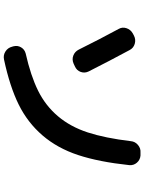

<svg xmlns="http://www.w3.org/2000/svg" viewBox="109 -880 781 1040"><g transform="rotate(90 500.0 -360.5)"><path d="M823.2 -730.5Q846.7 -728.5 861.8 -710.9Q877 -693.4 875 -669.9Q857.4 -504.9 820.3 -392.6Q783.2 -280.3 713.9 -199.7Q644.5 -119.1 546.9 -70.8Q449.2 -22.5 302.7 8.8Q279.3 13.7 259.3 1Q239.3 -11.7 233.4 -35.2L231.4 -42Q225.6 -64.5 236.8 -83.5Q248 -102.5 269.5 -108.4Q390.6 -135.7 471.7 -175.8Q552.7 -215.8 609.9 -283.2Q667 -350.6 697.8 -444.8Q728.5 -539.1 745.1 -677.7Q747.1 -701.2 765.6 -716.8Q784.2 -732.4 806.6 -730.5ZM249 -396.5Q193.4 -508.8 136.7 -613.3Q126 -632.8 133.3 -654.8Q140.6 -676.8 161.1 -688.5L173.8 -695.3Q195.3 -706.1 218.3 -699.2Q241.2 -692.4 252 -670.9Q312.5 -558.6 367.2 -450.2Q377.9 -428.7 370.1 -406.7Q362.3 -384.8 339.8 -375L325.2 -368.2Q302.7 -358.4 281.2 -366.7Q259.8 -375 249 -396.5Z"/></g></svg>

Font: Rounded Mgen+ 2m bold
Style: Bold
Weight: 700
Designer: [Source Han Sans]
Ryoko NISHIZUKA  (kana & ideographs); Paul D. Hunt (Latin, Greek & Cyrillic); Wenlong ZHANG  (bopomofo
Version: Version 1.059.20150602